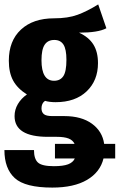

<svg xmlns="http://www.w3.org/2000/svg" viewBox="-22 -629 542 870"><path d="M500 89H447Q432 151 372.5 186Q313 221 215 221Q92 221 45 178Q-2 135 -2 51H132Q132 91 150 107.5Q168 124 222 124Q264 124 286.5 115.5Q309 107 317 89H227V23H316Q308 6 288.5 -1.5Q269 -9 235 -9H195Q44 -9 44 -103Q44 -132 59 -157.5Q74 -183 100 -201Q57 -228 37.5 -264Q18 -300 18 -354Q18 -444 73 -495Q128 -546 223 -546Q286 -546 329.5 -562Q373 -578 423 -609L460 -501Q423 -481 336 -481Q380 -461 401 -427.5Q422 -394 422 -343Q422 -264 370.5 -215Q319 -166 230 -166Q202 -166 182 -172Q166 -161 166 -138Q166 -121 176.5 -112Q187 -103 215 -103H269Q347 -103 394.5 -68.5Q442 -34 450 23H500ZM166 -356Q166 -263 223 -263Q251 -263 265 -284Q279 -305 279 -358Q279 -406 265.5 -427Q252 -448 224 -448Q195 -448 180.5 -426.5Q166 -405 166 -356Z"/></svg>

Font: Fira Sans Extra Condensed
Style: Bold
Weight: 700
Width: 1
Designer: Carrois Corporate & Edenspiekermann AG
Foundry: Carrois Corporate GbR & Edenspiekermann AG
Version: Version 4.203